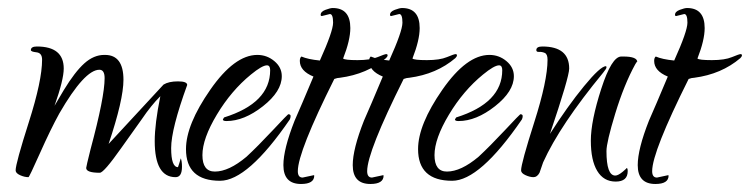

<svg xmlns="http://www.w3.org/2000/svg" viewBox="-20 -410 1871 479"><path d="M447 -198Q407 -88 407 -40.5Q407 7 424 7Q427 -1 431 -15Q434 -8 434 6Q434 32 418 32Q366 32 366 -58Q366 -101 380 -170Q357 -147 334 -113L282 -40Q239 21 229 21Q195 21 195 9Q195 6 206 -38Q241 -168 241 -215Q241 -236 228 -236Q191 -236 128 -127Q106 -87 79.5 -27.5Q53 32 51 32Q41 32 30 27Q19 22 19 15Q19 -2 52 -105.5Q85 -209 85 -261Q85 -278 71 -279.5Q57 -281 57 -285Q57 -294 72 -294Q139 -294 139 -239Q139 -211 116 -146L139 -185Q167 -231 190.5 -252Q214 -273 240 -273Q241 -273 242 -273Q288 -273 288 -211Q288 -161 251 -51L388 -199Q401 -207 424 -207Q447 -207 447 -198Z M699 -125Q705 -125 705 -120.5Q705 -116 703 -112Q598 41 529 41Q444 41 444 -38Q444 -99 504.5 -186Q565 -273 622 -273Q646 -273 664.5 -257.5Q683 -242 683 -220Q683 -182 636 -145Q589 -108 545 -108Q536 -108 536 -112L539 -117Q654 -153 654 -235Q654 -247 646 -247Q634 -247 606 -224Q557 -184 521 -124Q485 -64 485 -23Q485 18 516 18Q551 18 595 -19Q623 -45 660.5 -85Q698 -125 699 -125Z M803 -375 783 -370Q780 -370 780 -373Q780 -381 792 -385.5Q804 -390 810 -390Q854 -390 854 -340Q854 -310 836 -264Q840 -260 872 -260Q904 -260 922 -267.5Q940 -275 943.5 -275Q947 -275 947 -272Q947 -269 943 -265Q896 -225 828 -216Q822 -216 814 -213Q723 -31 723 17Q723 33 735 33L763 27L764 28Q764 49 731 49Q687 49 687 2Q687 -38 715 -109Q731 -145 762 -219Q728 -233 728 -258Q728 -266 732 -269Q748 -262 778 -259Q811 -332 811 -353.5Q811 -375 803 -375Z M976 -375 956 -370Q953 -370 953 -373Q953 -381 965 -385.5Q977 -390 983 -390Q1027 -390 1027 -340Q1027 -310 1009 -264Q1013 -260 1045 -260Q1077 -260 1095 -267.5Q1113 -275 1116.5 -275Q1120 -275 1120 -272Q1120 -269 1116 -265Q1069 -225 1001 -216Q995 -216 987 -213Q896 -31 896 17Q896 33 908 33L936 27L937 28Q937 49 904 49Q860 49 860 2Q860 -38 888 -109Q904 -145 935 -219Q901 -233 901 -258Q901 -266 905 -269Q921 -262 951 -259Q984 -332 984 -353.5Q984 -375 976 -375Z M1278 -125Q1284 -125 1284 -120.5Q1284 -116 1282 -112Q1177 41 1108 41Q1023 41 1023 -38Q1023 -99 1083.5 -186Q1144 -273 1201 -273Q1225 -273 1243.5 -257.5Q1262 -242 1262 -220Q1262 -182 1215 -145Q1168 -108 1124 -108Q1115 -108 1115 -112L1118 -117Q1233 -153 1233 -235Q1233 -247 1225 -247Q1213 -247 1185 -224Q1136 -184 1100 -124Q1064 -64 1064 -23Q1064 18 1095 18Q1130 18 1174 -19Q1202 -45 1239.5 -85Q1277 -125 1278 -125Z M1570 -255Q1570 -259 1565 -250Q1537 -199 1515 -127Q1493 -55 1493 -33Q1493 28 1515 28Q1522 28 1533.5 18.5Q1545 9 1543 9Q1546 9 1546 17Q1546 43 1516 43Q1486 43 1470 16.5Q1454 -10 1454 -59Q1454 -108 1480 -188.5Q1506 -269 1530 -269H1535Q1570 -269 1570 -255ZM1492 -245Q1493 -244 1493 -241.5Q1493 -239 1485 -229Q1377 -98 1335 -5L1326 21Q1320 32 1311 32Q1302 32 1291 27Q1280 22 1280 15Q1280 -2 1313 -105.5Q1346 -209 1346 -261Q1346 -275 1339 -278Q1332 -281 1325 -280.5Q1318 -280 1318 -285Q1318 -294 1333 -294Q1400 -294 1400 -239Q1400 -218 1352 -76Q1396 -145 1437 -195Q1478 -245 1492 -245Z M1687 -375 1667 -370Q1664 -370 1664 -373Q1664 -381 1676 -385.5Q1688 -390 1694 -390Q1738 -390 1738 -340Q1738 -310 1720 -264Q1724 -260 1756 -260Q1788 -260 1806 -267.5Q1824 -275 1827.5 -275Q1831 -275 1831 -272Q1831 -269 1827 -265Q1780 -225 1712 -216Q1706 -216 1698 -213Q1607 -31 1607 17Q1607 33 1619 33L1647 27L1648 28Q1648 49 1615 49Q1571 49 1571 2Q1571 -38 1599 -109Q1615 -145 1646 -219Q1612 -233 1612 -258Q1612 -266 1616 -269Q1632 -262 1662 -259Q1695 -332 1695 -353.5Q1695 -375 1687 -375Z"/></svg>

Font: Qwigley
Style: Regular
Weight: 400
Designer: Robert E. Leuschke
Foundry: Robert E. Leuschke
Version: Version 1.003